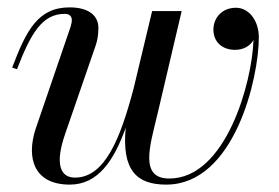

<svg xmlns="http://www.w3.org/2000/svg" viewBox="-20 -490 756 520"><path d="M156 -126 239.5 -368C244.5 -382 246.5 -400 246.5 -414.5C246.5 -447.5 220.5 -470 168.5 -470C82.5 -470 51 -407 13 -307L26 -302.5C63.5 -399.5 94 -452.5 155.5 -452.5C168 -452.5 174.5 -446 174.5 -435.5C174.5 -430.5 173 -423 171 -417L76.5 -141C50.5 -61 72.5 10 169 10C245.5 10 288.5 -55 320.5 -144C309.5 -29.5 349.5 10 430 10C615 10 681 -278.5 681 -389C681 -433 655 -469 619 -469C582 -469 558 -442.5 558 -409.5C558 -377 581.5 -355 616.5 -355C638.5 -355 656.5 -364.5 666.5 -381.5C663 -267.5 592 -6.5 438.5 -6.5C357 -6.5 386 -95 406 -179L472 -460H392L342 -251C306 -114.5 264 -9 183 -9C142 -9 129 -47.5 156 -126Z"/></svg>

Font: Bodoni* 16pt
Style: Italic
Weight: 400
Italic angle: -13°
Version: Version 2.3